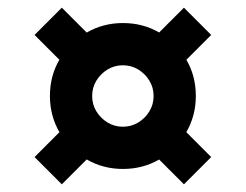

<svg xmlns="http://www.w3.org/2000/svg" viewBox="-20 -510 640 500"><path d="M300 -70Q248 -70 204.5 -95.5Q161 -121 135.5 -164.5Q110 -208 110 -260Q110 -313 135.5 -356Q161 -399 204.5 -424.5Q248 -450 300 -450Q353 -450 396 -424.5Q439 -399 464.5 -356Q490 -313 490 -260Q490 -208 464.5 -164.5Q439 -121 396 -95.5Q353 -70 300 -70ZM141 -30 70 -101 169 -200 240 -129ZM459 -30 360 -129 431 -200 530 -101ZM169 -320 70 -419 141 -490 240 -391ZM300 -180Q322 -180 340 -191Q358 -202 369 -220Q380 -238 380 -260Q380 -282 369 -300Q358 -318 340 -329Q322 -340 300 -340Q278 -340 260 -329Q242 -318 231 -300Q220 -282 220 -260Q220 -238 231 -220Q242 -202 260 -191Q278 -180 300 -180ZM431 -320 360 -391 459 -490 530 -419Z"/></svg>

Font: M PLUS Code Latin Expanded
Style: Bold
Weight: 700
Width: 7
Designer: Coji Morishita
Foundry: UNDERFOREST DESIGN
Version: Version 1.002; ttfautohint (v1.8.3)